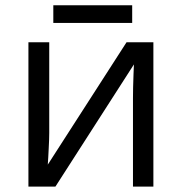

<svg xmlns="http://www.w3.org/2000/svg" viewBox="-20 -692 676 712"><path d="M162.6 -535.2V-198.7Q162.6 -189 162.1 -173.6Q161.6 -158.2 160.6 -140.9Q159.7 -123.5 158.9 -107.7Q158.2 -91.8 157.2 -81.5L449.2 -535.2H548.8V0H473.1V-328.1Q473.1 -343.8 473.6 -368.2Q474.1 -392.6 475.1 -416.3Q476.1 -439.9 476.6 -453.1L185.5 0H85.4V-535.2ZM470.2 -672.4V-606.9H177.7V-672.4Z"/></svg>

Font: Wonky
Style: Regular
Weight: 400
Designer: Monotype Design Team
Foundry: Monotype Imaging Inc.
Version: Version 3.000